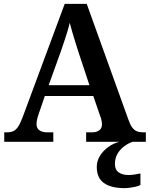

<svg xmlns="http://www.w3.org/2000/svg" viewBox="-20 -734 775 994"><path d="M2 0V-49H17Q36 -49 49 -55Q62 -61 73 -77Q84 -93 96 -124L315 -714H429L645 -114Q654 -88 664.5 -74Q675 -60 688.5 -54.5Q702 -49 719 -49H735V0H426V-49H459Q479 -49 493.5 -59Q508 -69 508 -91Q508 -98 506.5 -105.5Q505 -113 503.5 -119.5Q502 -126 499 -132L463 -237H212L180 -143Q177 -135 174.5 -126Q172 -117 170.5 -108Q169 -99 169 -92Q169 -70 184 -59.5Q199 -49 222 -49H256V0ZM232 -293H443L387 -462Q379 -487 370.5 -514Q362 -541 354.5 -567Q347 -593 341 -616Q336 -594 328.5 -569.5Q321 -545 312.5 -519.5Q304 -494 295 -468ZM625 240Q555 240 518 213.5Q481 187 481 130Q481 99 498 72Q515 45 542 26Q569 7 599 0H668Q647 6 625.5 21.5Q604 37 589.5 60Q575 83 575 115Q575 145 594.5 158.5Q614 172 644 172Q658 172 673.5 170Q689 168 707 164V224Q697 229 682 232.5Q667 236 651.5 238Q636 240 625 240Z"/></svg>

Font: Noto Serif Bengali SemiBold
Style: Regular
Weight: 600
Version: Version 2.003